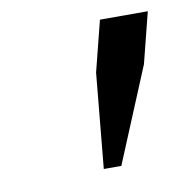

<svg xmlns="http://www.w3.org/2000/svg" viewBox="-48 -794 383 399"><g transform="rotate(-10 144.0 -594.5)"><path d="M160 -641 187 -748H288L261 -641L178 -441H141Z"/></g></svg>

Font: IBM Plex Serif SemiBold
Style: Italic
Weight: 600
Italic angle: -14°
Designer: Mike Abbink, Paul van der Laan, Pieter van Rosmalen
Foundry: Bold Monday
Version: Version 2.5